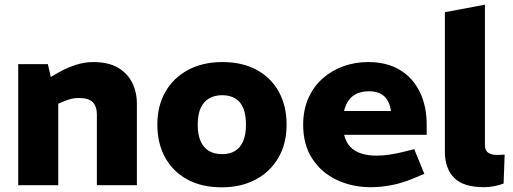

<svg xmlns="http://www.w3.org/2000/svg" viewBox="-20 -790 2190 819"><path d="M57.7 0V-516.4H184.2L196.6 -461.9L230.6 -481.4Q266.6 -501.4 303.9 -513.4Q341.1 -525.3 378.1 -525.3Q441.6 -525.3 482.5 -501.6Q523.5 -477.9 543.7 -437.6Q563.9 -397.4 563.9 -346.4V0H393.2V-302.2Q393.2 -335.8 375.8 -353.9Q358.5 -372 315.4 -372Q299.3 -372 284.5 -368.5Q269.7 -364.9 254.6 -358.4L228.5 -347.8V0Z M925.9 9Q840.5 9 779 -24.5Q717.6 -58 684.4 -118.2Q651.2 -178.5 651.2 -258.4Q651.2 -338.9 685.9 -398.9Q720.6 -458.9 783 -492.1Q845.4 -525.3 928.8 -525.3Q1013.7 -525.3 1075.2 -491.8Q1136.6 -458.3 1169.6 -398.1Q1202.5 -337.9 1202.5 -257.9Q1202.5 -178 1167.8 -117.7Q1133.1 -57.5 1070.9 -24.3Q1008.8 9 925.9 9ZM927.3 -132.5Q959.5 -132.5 982 -145.8Q1004.6 -159.1 1016.9 -187Q1029.2 -214.9 1029.2 -257.9Q1029.2 -302 1017.4 -329.6Q1005.6 -357.2 982.8 -370.5Q960 -383.9 927.3 -383.9Q895.7 -383.9 872.4 -370.5Q849 -357.2 836.2 -329.6Q823.4 -302 823.4 -257.9Q823.4 -214.9 836 -187Q848.6 -159.1 871.9 -145.8Q895.2 -132.5 927.3 -132.5Z M1561.9 8.5Q1483 8.5 1417.3 -22.2Q1351.6 -53 1312.4 -112.5Q1273.2 -172 1273.2 -257.4Q1273.2 -321.4 1295.4 -371.3Q1317.6 -421.3 1356.5 -455.6Q1395.5 -489.8 1445.2 -507.6Q1494.9 -525.3 1550.3 -525.3Q1629.8 -525.3 1685.5 -491.9Q1741.2 -458.4 1770.6 -398.2Q1800.1 -337.9 1800.1 -257.5V-215.1H1447.9Q1455.4 -183.4 1474 -163.8Q1492.5 -144.2 1521.1 -135.2Q1549.7 -126.1 1585.7 -126.1Q1611.3 -126.1 1639.7 -130.1Q1668.2 -134.1 1698.2 -141.6L1747.1 -153.6L1790 -48.5L1742.1 -28.5Q1697.2 -9.5 1651.3 -0.5Q1605.3 8.5 1561.9 8.5ZM1447.5 -316.4H1647.6Q1641.6 -358 1619 -379.3Q1596.4 -400.6 1552.8 -400.6Q1525.7 -400.6 1504.4 -391.6Q1483.1 -382.6 1468.8 -364Q1454.5 -345.4 1447.5 -316.4Z M2045.8 8.5Q1956 8.5 1916.9 -31.7Q1877.7 -71.9 1877.7 -142.2V-738L2048.5 -770V-169.7Q2048.5 -150.1 2061.2 -139.6Q2074 -129.1 2101.6 -129.1Q2108.1 -129.1 2116.1 -129.6Q2124.2 -130.1 2132.7 -130.6L2128.2 -7Q2109.7 0 2087.8 4.2Q2065.8 8.5 2045.8 8.5Z"/></svg>

Font: REM Medium
Style: Regular
Weight: 500
Designer: Octavio Pardo
Foundry: Ashler Design
Version: Version 1.005;gftools[0.9.28]